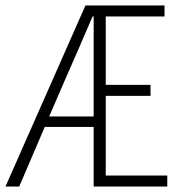

<svg xmlns="http://www.w3.org/2000/svg" viewBox="-20 -679 640 699"><path d="M217 -389 159 -255H321V-619H317Q299 -576 264.5 -497.5Q230 -419 217 -389ZM0 0 291 -659H579V-619H365V-370H528V-330H365V-40H589V0H321V-217H143L50 0Z"/></svg>

Font: TypoPRO Source Code Pro
Style: Regular
Weight: 300
Monospace: yes
Designer: Paul D. Hunt, Teo Tuominen
Foundry: Adobe Systems Incorporated
Version: Version 2.010;PS 1.0;hotconv 1.0.84;makeotf.lib2.5.63406